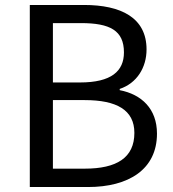

<svg xmlns="http://www.w3.org/2000/svg" viewBox="-20 -753 697 773"><path d="M100 0H334C498 0 612 -71 612 -215C612 -315 550 -373 462 -390V-395C531 -418 570 -481 570 -554C570 -682 467 -733 318 -733H100ZM193 -421V-660H306C423 -660 479 -630 479 -542C479 -467 429 -421 302 -421ZM193 -74V-350H321C450 -350 521 -310 521 -218C521 -118 450 -74 321 -74Z"/></svg>

Font: Spoqa Han Sans Neo Regular
Style: Regular
Weight: 400
Designer: [Spoqa Han Sans Neo] Dong-huui Kim  Younghwa Kang  Yujin Lee  [Noto Sans] Ryoko NISHIZUKA  (kana & ideographs); Paul D. 
Foundry: Spoqa (http://www.spoqa-han-sans.com)
Version: Version 1.000